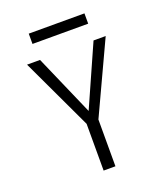

<svg xmlns="http://www.w3.org/2000/svg" viewBox="-154 -964 924 1069"><g transform="rotate(-20 308.0 -429.5)"><path d="M274 0V-277L75 -700H152L322 -311H296L469 -700H541L344 -277V0ZM143 -798V-859H473V-798Z"/></g></svg>

Font: Overpass Mono Light
Style: Regular
Weight: 300
Monospace: yes
Designer: Delve Withrington, Dave Bailey
Foundry: Delve Fonts LLC
Version: Version 4.000